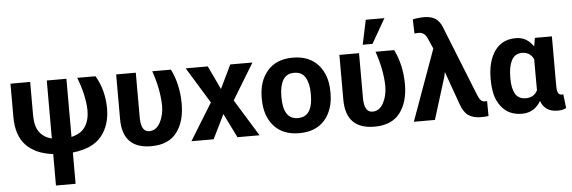

<svg xmlns="http://www.w3.org/2000/svg" viewBox="-58 -960 4137 1388"><g transform="rotate(-5 2011.0 -266.0)"><path d="M439 233.5H296.5V5.5Q168.5 -10 100.8 -81.2Q33 -152.5 33 -288V-528.5H176V-286.5Q176 -206.5 207.2 -164.2Q238.5 -122 296.5 -107.5V-528.5H439V-106.5Q509.5 -123 540.2 -170.2Q571 -217.5 571 -289Q568 -398 517.5 -528.5H650Q713 -421.5 713 -289Q713 -169 649 -89.2Q585 -9.5 439 6.5Z M1008 10.5Q800 10.5 800 -204.5V-528.5H942.5V-203.5Q942.5 -99 1003.5 -99Q1053.5 -99 1082.2 -152Q1111 -205 1111 -276.5Q1108.5 -395 1062 -528.5H1197.5Q1253 -416.5 1253.5 -276.5Q1253.5 -146 1193.2 -67.8Q1133 10.5 1008 10.5Z M1794.5 0H1634L1547.5 -175.5L1461 0H1300L1464.5 -267L1304.5 -528.5H1465L1545.5 -357.5L1628 -528.5H1789L1630 -267Z M2083 10Q1963.5 10 1898.5 -63.5Q1833.5 -137 1833.5 -259V-269Q1833.5 -389.5 1898.5 -464Q1963 -538 2082 -538Q2201.5 -538 2266.8 -463.8Q2332 -389.5 2332 -269V-259Q2332 -137.5 2267 -63.8Q2202 10 2083 10ZM2083 -99.5Q2166.5 -99.5 2184.5 -197.5Q2189.5 -225.5 2189.5 -262Q2189.5 -265.5 2189.5 -269Q2189.5 -341 2164.2 -384.5Q2139 -428 2082 -428Q2026 -428 2001 -384.2Q1976 -340.5 1976 -269V-259Q1976 -258.5 1976 -257.5Q1976 -99.5 2083 -99.5Z M2665.5 -587H2594.5L2632 -765H2767.5ZM2628 10.5Q2420 10.5 2420 -204.5V-528.5H2562.5V-203.5Q2562.5 -99 2623.5 -99Q2673.5 -99 2702.2 -152Q2731 -205 2731 -276.5Q2728.5 -395 2682 -528.5H2817.5Q2873 -416.5 2873.5 -276.5Q2873.5 -146 2813.2 -67.8Q2753 10.5 2628 10.5Z M3401.5 9Q3343.5 9 3309 -15.5Q3274.5 -40 3254.5 -98.5L3169.5 -336.5L3168 -336L3161.5 -304L3067 0H2914L3100.5 -515.5L3066 -593Q3047 -637 3004 -637Q3003.5 -637 3003 -637Q2985 -637 2974 -635.5L2971 -737.5Q2986.5 -742 3009.2 -744.5Q3032 -747 3053 -747Q3102.5 -747 3133.5 -727.5Q3164.5 -708 3182 -665L3386.5 -153.5Q3397 -127 3408.8 -114.5Q3420.5 -102 3438 -102L3454.5 -102.5L3455.5 5.5Q3436.5 9 3401.5 9Z M3958 10.5Q3910 10.5 3880.2 -9.8Q3850.5 -30 3835.5 -70Q3788 10 3699.5 10.5Q3600 10.5 3547.5 -60Q3518 -98 3506 -146.5Q3494 -195 3494 -260Q3494 -387.5 3547.2 -462.8Q3600.5 -538 3700.5 -538Q3781 -538 3828 -466L3838.5 -528H3962V-168.5Q3962 -133 3970.2 -117.8Q3978.5 -102.5 3997 -102.5Q4003 -102.5 4007.5 -104.5L4019.5 -2.5Q3993.5 10.5 3958 10.5ZM3736 -99Q3795 -99 3820.5 -149Q3820 -157.5 3820 -375.5Q3793 -428 3737 -428Q3684 -428 3660.2 -382.2Q3636.5 -336.5 3636.5 -260V-249.5Q3636.5 -178.5 3659.5 -138.8Q3682.5 -99 3736 -99Z"/></g></svg>

Font: Roberto Sans
Style: Bold
Weight: 700
Designer: Google (font) & Cristiano Sobral (main changes)
Version: Version 1.000;October 12, 2021;FontCreator 14.0.0.2814 64-bi